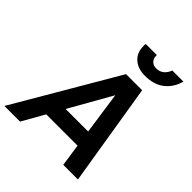

<svg xmlns="http://www.w3.org/2000/svg" viewBox="-276 -1106 1265 1265"><g transform="rotate(45 357.0 -473.5)"><path d="M148.5 -155.8 173.1 -271.2H575.4L550.8 -155.8ZM-23.8 0 394.8 -715H544.8L661.3 0H524.7L435.5 -618H472.2L122 0ZM345.8 -947.4H449.1V-942.2Q449.1 -914.7 465.2 -898.3Q481.4 -881.9 507.6 -881.9Q539.8 -881.9 561.2 -899.7Q582.6 -917.5 593.7 -947.4H697Q678.2 -877.8 626.3 -836.4Q574.4 -795 489.9 -795Q424.3 -795 384.6 -830.4Q344.8 -865.8 344.8 -927.4Q344.8 -932.4 344.8 -937.4Q344.8 -942.4 345.8 -947.4Z"/></g></svg>

Font: Wix Madefor Text
Style: Italic
Weight: 400
Italic angle: -12°
Designer: Dalton Maag Ltd
Foundry: Dalton Maag Ltd
Version: Version 3.100